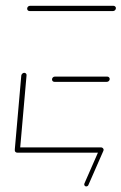

<svg xmlns="http://www.w3.org/2000/svg" viewBox="-20 -539 429 678"><path d="M32.2 -10.4 55.2 -272.6Q55.9 -276.3 58.9 -279.1Q61.9 -281.9 65.6 -281.9Q69.3 -281.9 71.9 -279.1Q74.4 -276.3 73.7 -272.6L50.7 -10.4ZM345.6 -10Q345.6 -5.9 342.6 -3Q339.6 0 335.6 0H40.7Q37 0 34.6 -2.4Q32.2 -4.8 32.2 -8.5Q32.2 -12.6 35.2 -15.6Q38.1 -18.5 42.2 -18.5H337Q340.4 -18.5 343 -16.1Q345.6 -13.7 345.6 -10ZM163.7 -258.5Q163.7 -262.6 166.7 -265.6Q169.6 -268.5 173.7 -268.5H358.9Q362.2 -268.5 364.8 -266.1Q367.4 -263.7 367.4 -260Q367.4 -255.9 364.4 -253Q361.5 -250 357.4 -250H172.2Q168.5 -250 166.1 -252.4Q163.7 -254.8 163.7 -258.5ZM75.9 -508.5Q75.9 -512.6 78.9 -515.6Q81.9 -518.5 85.9 -518.5H380.7Q384.1 -518.5 386.7 -516.1Q389.3 -513.7 389.3 -510.4Q389.3 -506.3 386.3 -503.1Q383.3 -500 379.3 -500H84.4Q80.7 -500 78.3 -502.4Q75.9 -504.8 75.9 -508.5ZM277.4 112.2Q277.4 111.1 278.1 108.9L331.1 -11.9Q331.9 -14.1 334.1 -15.6Q336.3 -17 338.9 -17Q342.2 -17 344.1 -14.8Q345.9 -12.6 345.9 -10Q345.9 -8.9 345.2 -6.7L292.2 114.1Q291.5 116.3 289.3 117.8Q287 119.3 284.4 119.3Q281.1 119.3 279.3 117Q277.4 114.8 277.4 112.2Z"/></svg>

Font: 26F Galaxy Sans Hairline
Style: Italic
Weight: 50
Italic angle: -5°
Designer: C₂₉H₂₅N₃O₅
Version: Version 1.200